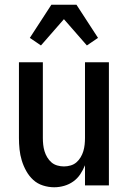

<svg xmlns="http://www.w3.org/2000/svg" viewBox="-20 -783 540 811"><path d="M209 8Q185 8 161.5 0.5Q138 -7 120.5 -23Q103 -39 91 -60.5Q79 -82 72 -105Q65 -128 62.5 -152Q60 -176 60 -200V-520H161V-200Q161 -186 162.5 -172Q164 -158 168 -144.5Q172 -131 179.5 -118.5Q187 -106 197.5 -97Q208 -88 222 -84Q236 -80 250 -80Q264 -80 278 -84Q292 -88 302.5 -97Q313 -106 320.5 -118.5Q328 -131 332 -144.5Q336 -158 337.5 -172Q339 -186 339 -200V-520H440V0H339V-85Q331 -65 319 -47Q307 -29 289.5 -16.5Q272 -4 251 2Q230 8 209 8ZM153 -591 106 -623 197 -763H303L394 -623L347 -591L250 -702Z"/></svg>

Font: Iosevka SS18 Semibold
Style: Regular
Weight: 600
Monospace: yes
Designer: Belleve Invis
Foundry: Belleve Invis
Version: Version 25.1.1; ttfautohint (v1.8.4)